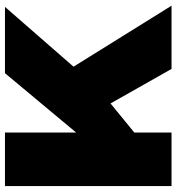

<svg xmlns="http://www.w3.org/2000/svg" viewBox="12 -740 728 793"><g transform="rotate(-90 376.5 -344.0)"><path d="M225.1 -394 470.2 -688H744.1L497.1 -404.8L749 0H487.8L345.2 -252L225.1 -153.8V0H3.9V-688H225.1Z"/></g></svg>

Font: Archivo-RBTV
Style: Regular
Weight: 500
Designer: Hector Gatti
Foundry: Hector Gatti
Version: ""